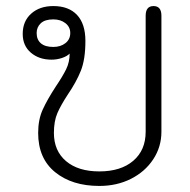

<svg xmlns="http://www.w3.org/2000/svg" viewBox="-20 -604 628 634"><path d="M106 -165Q106 -209 121 -242Q136 -275 164 -318Q187 -352 198.5 -375.5Q210 -399 210 -427Q201 -418 184.5 -412.5Q168 -407 150 -407Q109 -407 82 -430Q55 -453 55 -492Q55 -534 83 -559Q111 -584 156 -584Q207 -584 234.5 -554.5Q262 -525 262 -469Q262 -408 247 -370.5Q232 -333 204 -292Q181 -257 169.5 -230.5Q158 -204 158 -165Q158 -106 198 -72Q238 -38 308 -38Q379 -38 420 -73Q461 -108 461 -169V-552Q461 -584 487 -584Q513 -584 513 -552V-169Q513 -119 486 -78Q459 -37 412.5 -13.5Q366 10 308 10Q218 10 162 -35.5Q106 -81 106 -165ZM212 -495Q212 -515 196 -527.5Q180 -540 156 -540Q128 -540 114.5 -527Q101 -514 101 -495Q101 -473 115 -461Q129 -449 156 -449Q180 -449 196 -461.5Q212 -474 212 -495Z"/></svg>

Font: Kodchasan ExtraLight
Style: Regular
Weight: 275
Version: Version 1.000; ttfautohint (v1.6)